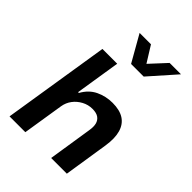

<svg xmlns="http://www.w3.org/2000/svg" viewBox="-262 -1067 1194 1194"><g transform="rotate(45 335.0 -469.5)"><path d="M44 0 156 -705H286L239 -408H246Q277 -464 328 -488.5Q379 -513 438 -513Q501 -513 539 -488.5Q577 -464 591 -415.5Q605 -367 594 -295L548 0H410L455 -289Q461 -324 455 -347.5Q449 -371 430 -384.5Q411 -398 376 -398Q339 -398 306.5 -380.5Q274 -363 253 -335Q232 -307 226 -271L183 0ZM348 -765 249 -939H349L415 -833L513 -939H613L459 -765Z"/></g></svg>

Font: Nunito Sans 6pt
Style: Bold Italic
Weight: 700
Italic angle: -9°
Version: Version 3.101;gftools[0.9.27]